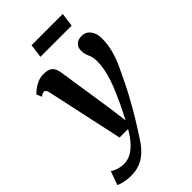

<svg xmlns="http://www.w3.org/2000/svg" viewBox="-329 -831 1172 1172"><g transform="rotate(-45 257.0 -245.0)"><path d="M72.5 -459Q69 -476 63.8 -482.2Q58.5 -488.5 50.5 -488.5Q43 -488.5 36 -485.2Q29 -482 20.5 -475L6.5 -509Q11.5 -515 28 -529Q44.5 -543 70 -554.8Q95.5 -566.5 125 -566.5Q152.5 -566.5 169.5 -558.8Q186.5 -551 195.5 -535.8Q204.5 -520.5 208 -499Q215 -451.5 222.2 -404Q229.5 -356.5 236.8 -309.2Q244 -262 251.2 -214.8Q258.5 -167.5 265.5 -120L279.5 -11.5L325.5 -104Q343.5 -142 359.2 -178.8Q375 -215.5 386.8 -251Q398.5 -286.5 405.5 -321.2Q412.5 -356 412.5 -389Q412.5 -417.5 406.5 -434.2Q400.5 -451 394.2 -466.8Q388 -482.5 388 -506.5Q388 -533 405 -549.8Q422 -566.5 453.5 -566.5Q479.5 -566.5 496.8 -552.8Q514 -539 522.8 -517Q531.5 -495 531.5 -469.5Q531.5 -416.5 518.5 -368.2Q505.5 -320 484.5 -274Q463.5 -228 440 -181Q425 -149.5 406.5 -115Q388 -80.5 368 -45.5Q348 -10.5 328.8 21.5Q309.5 53.5 292.2 80.2Q275 107 262.5 126Q234.5 171 204.2 198.5Q174 226 139.8 238.8Q105.5 251.5 63.5 251.5Q36 251.5 5.8 245Q-24.5 238.5 -35 231L-3 142.5Q7 152 32.5 160.8Q58 169.5 85.5 169.5Q114.5 169.5 142.2 155.8Q170 142 197.8 112.8Q225.5 83.5 253 36H179.5ZM198 -742.5H467.5L456 -654H186.5Z"/></g></svg>

Font: Merriweather 20pt
Style: Bold Italic
Weight: 700
Italic angle: -7.8°
Version: Version 2.101